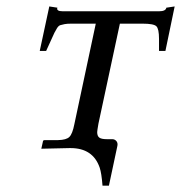

<svg xmlns="http://www.w3.org/2000/svg" viewBox="-20 -462 565 599"><path d="M287.1 -76.2Q283.2 -53.7 283.2 -49.8Q283.2 -37.6 289.8 -32.7Q296.4 -27.8 313 -27.8H330.1Q337.9 -27.8 343 -22Q348.1 -16.1 346.2 -6.8L319.8 117.2H299.8Q296.9 78.6 291 61Q270 0 200.2 0H196.8L108.9 2L113.8 -20Q113.8 -24.9 120.1 -24.9H161.1Q187 -25.4 196.5 -34.9Q206.1 -44.4 211.9 -74.2L278.8 -388.2H202.1Q189 -388.2 181.4 -386.7Q173.8 -385.3 168.2 -383.5Q162.6 -381.8 157.7 -373.8Q152.8 -365.7 149.7 -359.6Q146.5 -353.5 138.7 -335.4Q130.9 -317.4 124 -303.2H104L133.8 -441.9L159.2 -438Q156.7 -433.1 160.9 -429.9Q165 -426.8 175.8 -426.8H476.1Q497.1 -426.8 499 -438L524.9 -441.9L496.1 -303.2H476.1V-340.8Q476.1 -372.1 467.8 -380.1Q459.5 -388.2 424.8 -388.2H354Z"/></svg>

Font: Common Serif
Style: Italic
Weight: 400
Italic angle: -12°
Designer: Philipp H. Poll, Khaled Hosny
Foundry: Stefan Peev, Context Ltd.
Version: Version 1.026